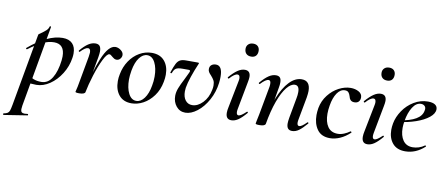

<svg xmlns="http://www.w3.org/2000/svg" viewBox="-143 -910 3463 1489"><g transform="rotate(10 1588.0 -165.5)"><path d="M-66 263Q-45 259 -35 252.5Q-25 246 -20 232Q-15 218 -9 185L93 -386Q93 -388 113 -401.5Q133 -415 149 -429.5Q165 -444 169 -462Q170 -466 175.5 -465Q181 -464 180 -460L67 178Q64 196 64 207Q64 223 71.5 230Q79 237 96 237Q100 237 118 235Q122 234 123 239.5Q124 245 120 246L-64 275Q-67 276 -68.5 270Q-70 264 -66 263ZM57 -8 67 -67Q92 -49 118 -38.5Q144 -28 179 -28Q232 -28 264 -80.5Q296 -133 306 -220Q308 -242 308 -251Q308 -348 225 -348Q182 -348 136 -326.5Q90 -305 28 -259Q27 -258 25 -258Q21 -258 19 -262Q17 -266 20 -268Q168 -393 285 -393Q335 -393 361.5 -366Q388 -339 388 -288Q388 -271 385 -253Q375 -186 338.5 -127.5Q302 -69 250.5 -34Q199 1 145 1Q100 1 57 -8Z M700 -395Q722 -395 743 -379Q764 -363 764 -342Q764 -326 752.5 -312.5Q741 -299 724 -299Q714 -299 706.5 -303Q699 -307 694 -311.5Q689 -316 687 -317Q673 -331 663 -331Q644 -331 617 -276.5Q590 -222 566 -145Q542 -68 531 -10L521 -11Q550 -163 597.5 -279Q645 -395 700 -395ZM454 1 459 -20Q461 -28 464 -41.5Q467 -55 470 -74L508 -284Q512 -310 512 -317Q512 -349 492 -349Q470 -349 433 -310Q432 -309 430 -309Q427 -309 425 -312.5Q423 -316 425 -319Q459 -359 487 -377Q515 -395 543 -395Q566 -395 576.5 -381.5Q587 -368 587 -340Q587 -323 582 -293L531 -10Q530 -2 518 3Q506 8 484 8Q454 8 454 1Z M763 -138Q763 -165 769 -193Q780 -252 811.5 -299Q843 -346 889 -372.5Q935 -399 986 -399Q1051 -399 1086 -358Q1121 -317 1121 -250Q1121 -223 1115 -193Q1103 -129 1068.5 -82Q1034 -35 988.5 -10.5Q943 14 896 14Q832 14 797.5 -28Q763 -70 763 -138ZM1031 -149Q1038 -183 1038 -221Q1038 -287 1015.5 -331Q993 -375 954 -375Q920 -375 892.5 -339Q865 -303 853 -236Q846 -194 846 -165Q846 -98 868.5 -54.5Q891 -11 930 -11Q965 -11 992.5 -48Q1020 -85 1031 -149Z M1221 -102Q1221 -132 1233.5 -164Q1246 -196 1270 -242L1294 -292Q1301 -306 1301 -311Q1301 -319 1289 -319H1240Q1204 -319 1189 -309Q1174 -299 1165 -273Q1163 -269 1159 -269Q1156 -269 1154 -271Q1152 -273 1153 -276Q1169 -323 1180.5 -345.5Q1192 -368 1209 -377.5Q1226 -387 1256 -387H1348Q1359 -387 1359 -383Q1359 -380 1356 -375Q1333 -322 1315 -268.5Q1297 -215 1291 -178Q1289 -158 1289 -149Q1289 -105 1309 -79.5Q1329 -54 1362 -54Q1406 -54 1445 -94.5Q1484 -135 1496 -198Q1500 -215 1500 -232Q1500 -257 1492 -272Q1484 -287 1467 -306Q1455 -318 1448.5 -328.5Q1442 -339 1442 -352Q1442 -374 1456 -385Q1470 -396 1491 -396Q1542 -396 1542 -308Q1542 -288 1539 -261Q1530 -187 1495.5 -124Q1461 -61 1413 -24Q1365 13 1320 13Q1276 13 1248.5 -20.5Q1221 -54 1221 -102Z M1638 -43Q1638 -62 1644 -89L1685 -297Q1688 -311 1688 -321Q1688 -349 1669 -349Q1646 -349 1608 -307Q1607 -306 1605 -306Q1601 -306 1599 -309.5Q1597 -313 1599 -316Q1635 -357 1663.5 -376Q1692 -395 1719 -395Q1763 -395 1763 -346Q1763 -331 1758 -306L1717 -89Q1714 -74 1714 -64Q1714 -38 1731 -38Q1749 -38 1789 -76Q1791 -78 1793 -78Q1796 -78 1798 -74.5Q1800 -71 1797 -68Q1763 -28 1736 -9.5Q1709 9 1682 9Q1638 9 1638 -43ZM1695 -557Q1695 -579 1709.5 -592.5Q1724 -606 1748 -606Q1772 -606 1785 -592.5Q1798 -579 1798 -557Q1798 -532 1785 -518Q1772 -504 1748 -504Q1723 -504 1709 -518Q1695 -532 1695 -557Z M2117 -43Q2117 -59 2122 -89L2151 -248Q2156 -272 2156 -296Q2156 -348 2121 -348Q2090 -348 2057.5 -308Q2025 -268 1997 -191.5Q1969 -115 1951 -10L1935 -11Q1954 -128 1989 -216Q2024 -304 2069.5 -351.5Q2115 -399 2166 -399Q2233 -399 2233 -318Q2233 -299 2228 -267L2195 -89Q2192 -74 2192 -63Q2192 -38 2209 -38Q2227 -38 2266 -77Q2268 -79 2269 -79Q2272 -79 2274.5 -75.5Q2277 -72 2274 -69Q2240 -29 2214 -10Q2188 9 2160 9Q2138 9 2127.5 -4Q2117 -17 2117 -43ZM1873 1 1877 -21Q1887 -68 1888 -74L1929 -297Q1931 -306 1931 -321Q1931 -349 1914 -349Q1891 -349 1852 -307Q1851 -306 1849 -306Q1846 -306 1843.5 -309.5Q1841 -313 1844 -316Q1879 -357 1907.5 -376Q1936 -395 1964 -395Q1986 -395 1996 -383Q2006 -371 2006 -346Q2006 -326 2002 -306L1951 -10Q1946 8 1903 8Q1873 8 1873 1Z M2326 -146Q2326 -170 2331 -202Q2342 -260 2377 -305Q2412 -350 2459 -374.5Q2506 -399 2552 -399Q2588 -399 2615.5 -383.5Q2643 -368 2643 -340Q2643 -319 2631.5 -306.5Q2620 -294 2598 -294Q2578 -294 2567.5 -305Q2557 -316 2553 -335Q2548 -352 2539 -362.5Q2530 -373 2511 -373Q2475 -373 2449.5 -335.5Q2424 -298 2414 -236Q2408 -202 2408 -171Q2408 -107 2434 -69Q2460 -31 2513 -31Q2537 -31 2562.5 -41.5Q2588 -52 2608 -67H2609Q2612 -67 2615 -64Q2618 -61 2616 -58Q2578 -22 2537.5 -4.5Q2497 13 2459 13Q2391 13 2358.5 -32.5Q2326 -78 2326 -146Z M2709 -43Q2709 -62 2715 -89L2756 -297Q2759 -311 2759 -321Q2759 -349 2740 -349Q2717 -349 2679 -307Q2678 -306 2676 -306Q2672 -306 2670 -309.5Q2668 -313 2670 -316Q2706 -357 2734.5 -376Q2763 -395 2790 -395Q2834 -395 2834 -346Q2834 -331 2829 -306L2788 -89Q2785 -74 2785 -64Q2785 -38 2802 -38Q2820 -38 2860 -76Q2862 -78 2864 -78Q2867 -78 2869 -74.5Q2871 -71 2868 -68Q2834 -28 2807 -9.5Q2780 9 2753 9Q2709 9 2709 -43ZM2766 -557Q2766 -579 2780.5 -592.5Q2795 -606 2819 -606Q2843 -606 2856 -592.5Q2869 -579 2869 -557Q2869 -532 2856 -518Q2843 -504 2819 -504Q2794 -504 2780 -518Q2766 -532 2766 -557Z M2917 -134Q2917 -157 2922 -185Q2932 -238 2965.5 -287.5Q2999 -337 3050.5 -368Q3102 -399 3160 -399Q3197 -399 3216 -386.5Q3235 -374 3235 -351Q3235 -317 3196.5 -286Q3158 -255 3095.5 -233.5Q3033 -212 2964 -204L2966 -217Q3132 -242 3146 -324Q3148 -334 3148 -337Q3148 -354 3137 -363Q3126 -372 3110 -372Q3072 -372 3044.5 -328.5Q3017 -285 3006 -218Q3001 -186 3001 -164Q3001 -103 3027 -66Q3053 -29 3103 -29Q3126 -29 3150.5 -36.5Q3175 -44 3197 -60H3198Q3201 -60 3203.5 -57Q3206 -54 3204 -52Q3135 12 3051 12Q2985 12 2951 -29Q2917 -70 2917 -134Z"/></g></svg>

Font: Cormorant Garamond SemiBold
Style: Italic
Weight: 600
Italic angle: -10°
Designer: Christian Thalmann (Catharsis Fonts)
Foundry: Catharsis Fonts
Version: Version 4.000